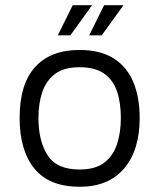

<svg xmlns="http://www.w3.org/2000/svg" viewBox="-20 -699 609 734"><path d="M285 15Q168 15 111.5 -54.5Q55 -124 55 -248Q55 -378 114.5 -443Q174 -508 283 -508Q364 -508 415 -475.5Q466 -443 490 -384.5Q514 -326 514 -248Q514 -125 454.5 -55Q395 15 285 15ZM284 -51Q345 -51 379 -77.5Q413 -104 427.5 -148.5Q442 -193 442 -248Q442 -307 427 -350.5Q412 -394 377.5 -418Q343 -442 284 -442Q224 -442 190 -416Q156 -390 141.5 -346.5Q127 -303 127 -248Q127 -160 162 -105.5Q197 -51 284 -51ZM321 -564 378 -679H452L369 -564ZM201 -564 258 -679H332L249 -564Z"/></svg>

Font: Maven Pro
Style: Regular
Weight: 400
Designer: Joe Prince
Foundry: Joe Prince
Version: Version 2.103